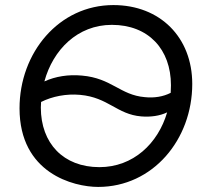

<svg xmlns="http://www.w3.org/2000/svg" viewBox="-20 -729 804 757"><path d="M367 8C583 8 738 -179 738 -398C738 -582 611 -709 427 -709C212 -709 57 -521 57 -302C57 -46 270 8 367 8ZM372 -70C230 -70 141 -164 141 -305L142 -327C186 -349 241 -360 296 -355C407 -345 441 -278 537 -270C574 -267 610 -272 639 -286C603 -163 505 -70 372 -70ZM303 -431C250 -436 199 -428 155 -408C189 -533 286 -631 421 -631C566 -631 654 -534 654 -393L653 -363C624 -348 588 -342 551 -346C454 -354 420 -421 303 -431Z"/></svg>

Font: Fixel Display 20240404
Style: Italic
Weight: 400
Italic angle: -10°
Designer: AlfaBravo + MacPaw
Foundry: Kyrylo Tkachov, Marchela Mozhyna, Serhii Makarenko, Maria Weinstein, Zakhar Kryvoshyya
Version: Version 1.211;Glyphs 3.2 (3225)